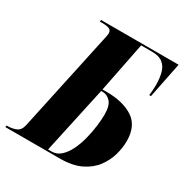

<svg xmlns="http://www.w3.org/2000/svg" viewBox="-186 -844 935 975"><g transform="rotate(30 281.0 -357.0)"><path d="M-21 0 -19 -10H-12Q14 -10 36.5 -19.5Q59 -29 66 -62L187 -625Q191 -642 193.5 -655Q196 -668 196 -674Q196 -693 181 -698.5Q166 -704 140 -704H127L128 -714H583L541 -506H531Q533 -522 534 -537.5Q535 -553 535 -568Q535 -606 527 -637Q519 -668 497 -686Q475 -704 433 -704H369L311 -412H335Q431 -412 490 -374Q549 -336 549 -246Q549 -207 537 -164.5Q525 -122 497 -84.5Q469 -47 420.5 -23.5Q372 0 298 0ZM245 -10Q275 -10 298 -31Q321 -52 337.5 -86Q354 -120 364 -159.5Q374 -199 379 -238Q384 -277 384 -306Q384 -359 364 -380.5Q344 -402 318 -402H309L224 -10Z"/></g></svg>

Font: Noto Serif Display ExtraCondensed Black
Style: Italic
Weight: 900
Width: 2
Italic angle: -12°
Designer: Monotype Design Team
Foundry: Monotype Imaging Inc.
Version: Version 2.009